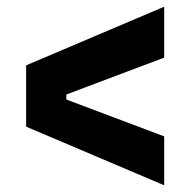

<svg xmlns="http://www.w3.org/2000/svg" viewBox="-20 -622 568 573"><path d="M470 -69 58 -244V-427L470 -602V-450L178 -340V-325L470 -215Z"/></svg>

Font: Bricolage Grotesque 96pt ExtraBold
Style: Bold
Weight: 700
Version: Version 1.001;gftools[0.9.33.dev8+g029e19f]